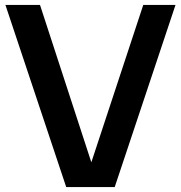

<svg xmlns="http://www.w3.org/2000/svg" viewBox="-20 -760 735 780"><path d="M249 0 2 -740H142.5L365.5 -56.5H336.5L562 -740H693L446 0Z"/></svg>

Font: Encode Sans Condensed Thin SemiBold
Style: Regular
Weight: 600
Version: Version 3.002